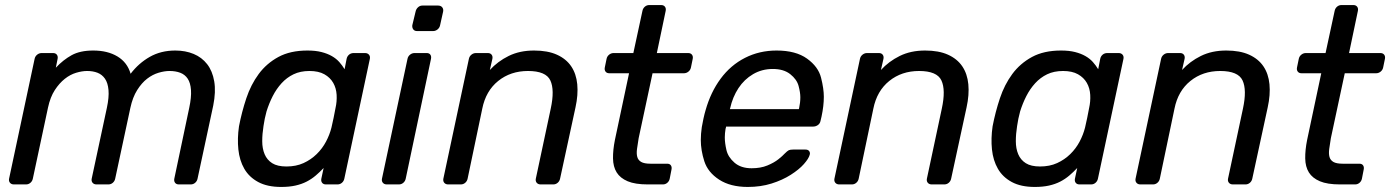

<svg xmlns="http://www.w3.org/2000/svg" viewBox="-20 -730 5503 760"><path d="M16 -23 117 -497Q119 -507 127 -513.5Q135 -520 145 -520H190Q200 -520 205 -513.5Q210 -507 208 -497L201 -462Q230 -493 263.5 -511.5Q297 -530 349 -530Q406 -530 445 -506.5Q484 -483 497 -438Q529 -480 573 -505Q617 -530 674 -530Q714 -530 746.5 -516.5Q779 -503 800 -476Q821 -449 828 -408Q835 -367 824 -312L762 -23Q760 -13 752.5 -6.5Q745 0 735 0H688Q678 0 673 -6.5Q668 -13 670 -23L729 -303Q738 -345 736 -373.5Q734 -402 723 -418.5Q712 -435 693.5 -442Q675 -449 651 -449Q631 -449 607.5 -442Q584 -435 562.5 -418.5Q541 -402 523 -373.5Q505 -345 496 -303L436 -23Q434 -13 426.5 -6.5Q419 0 409 0H362Q352 0 346.5 -6.5Q341 -13 343 -23L403 -303Q412 -345 409.5 -373.5Q407 -402 395.5 -418.5Q384 -435 366 -442Q348 -449 325 -449Q305 -449 281.5 -442Q258 -435 236.5 -418Q215 -401 197 -373.5Q179 -346 170 -304L110 -23Q108 -13 100.5 -6.5Q93 0 83 0H35Q25 0 19.5 -6.5Q14 -13 16 -23Z M926 -230Q937 -287 955 -341Q973 -395 1004 -437Q1035 -479 1082 -504.5Q1129 -530 1197 -530Q1229 -530 1252.5 -524Q1276 -518 1293.5 -508Q1311 -498 1323 -484.5Q1335 -471 1344 -456L1352 -497Q1354 -507 1361.5 -513.5Q1369 -520 1380 -520H1425Q1435 -520 1440.5 -513.5Q1446 -507 1444 -497L1343 -23Q1341 -13 1333.5 -6.5Q1326 0 1316 0H1270Q1260 0 1255 -6.5Q1250 -13 1252 -23L1261 -65Q1246 -49 1229.5 -35Q1213 -21 1193.5 -11Q1174 -1 1149.5 4.5Q1125 10 1093 10Q1038 10 1002 -9.5Q966 -29 947 -62Q928 -95 923.5 -138.5Q919 -182 926 -230ZM1114 -71Q1152 -71 1181.5 -84.5Q1211 -98 1233.5 -120Q1256 -142 1270.5 -169.5Q1285 -197 1292 -225Q1296 -241 1300.5 -263.5Q1305 -286 1308 -302Q1314 -328 1312.5 -354.5Q1311 -381 1299 -402Q1287 -423 1264 -436Q1241 -449 1205 -449Q1169 -449 1142 -436Q1115 -423 1094.5 -400.5Q1074 -378 1059.5 -349.5Q1045 -321 1035 -289Q1031 -274 1028 -260Q1025 -246 1023 -231Q1018 -200 1018 -171Q1018 -142 1027.5 -119.5Q1037 -97 1057.5 -84Q1078 -71 1114 -71Z M1492 -23 1593 -497Q1595 -507 1603 -513.5Q1611 -520 1621 -520H1669Q1679 -520 1683.5 -513.5Q1688 -507 1686 -497L1586 -23Q1584 -13 1576.5 -6.5Q1569 0 1559 0H1511Q1501 0 1495.5 -6.5Q1490 -13 1492 -23ZM1612 -630 1625 -684Q1627 -694 1634.5 -701Q1642 -708 1652 -708H1714Q1725 -708 1730.5 -701Q1736 -694 1734 -684L1722 -630Q1720 -620 1712 -613.5Q1704 -607 1694 -607H1631Q1621 -607 1616 -613.5Q1611 -620 1612 -630Z M1735 -23 1836 -497Q1838 -507 1846 -513.5Q1854 -520 1864 -520H1911Q1921 -520 1926 -513.5Q1931 -507 1929 -497L1919 -453Q1950 -487 1993.5 -508.5Q2037 -530 2094 -530Q2148 -530 2184.5 -513.5Q2221 -497 2241 -467.5Q2261 -438 2265 -396.5Q2269 -355 2258 -305L2197 -23Q2195 -13 2187.5 -6.5Q2180 0 2170 0H2120Q2110 0 2104.5 -6.5Q2099 -13 2101 -23L2160 -300Q2176 -374 2158.5 -411.5Q2141 -449 2070 -449Q2001 -449 1952 -409.5Q1903 -370 1889 -300L1831 -23Q1829 -13 1821.5 -6.5Q1814 0 1804 0H1754Q1744 0 1738.5 -6.5Q1733 -13 1735 -23Z M2374 -463 2381 -497Q2383 -507 2391 -513.5Q2399 -520 2409 -520H2487L2523 -687Q2525 -697 2532.5 -703.5Q2540 -710 2550 -710H2597Q2607 -710 2612 -703.5Q2617 -697 2615 -687L2580 -520H2704Q2714 -520 2719 -513.5Q2724 -507 2722 -497L2715 -463Q2713 -453 2705 -446.5Q2697 -440 2687 -440H2563L2508 -183Q2504 -159 2501.5 -140.5Q2499 -122 2502.5 -109Q2506 -96 2518 -89Q2530 -82 2555 -82H2621Q2631 -82 2635.5 -75.5Q2640 -69 2638 -59L2631 -23Q2629 -13 2621.5 -6.5Q2614 0 2604 0H2544Q2494 0 2464.5 -12.5Q2435 -25 2421 -47.5Q2407 -70 2406.5 -103Q2406 -136 2414 -176L2470 -440H2392Q2382 -440 2377 -446.5Q2372 -453 2374 -463Z M2940 10Q2871 10 2826.5 -19Q2782 -48 2768 -91.5Q2754 -135 2754 -176Q2754 -200 2758 -227Q2760 -240 2764.5 -260.5Q2769 -281 2773 -294Q2793 -365 2832.5 -418.5Q2872 -472 2929 -501Q2986 -530 3054 -530Q3130 -530 3174.5 -498Q3219 -466 3230 -422.5Q3241 -379 3241 -347Q3241 -311 3232 -269L3228 -252Q3226 -241 3217.5 -235Q3209 -229 3199 -229H2854Q2854 -228 2853.5 -225Q2853 -222 2852 -220Q2849 -202 2849 -186Q2849 -164 2855.5 -136Q2862 -108 2887.5 -86Q2913 -64 2955 -64Q2991 -64 3017.5 -75Q3044 -86 3061 -99.5Q3078 -113 3085 -121Q3097 -133 3102.5 -135.5Q3108 -138 3120 -138H3168Q3177 -138 3181.5 -133.5Q3186 -129 3186 -122Q3186 -120 3185 -117Q3181 -102 3162 -80.5Q3143 -59 3110 -38Q3077 -17 3034 -3.5Q2991 10 2940 10ZM2869 -298H3142L3143 -301Q3148 -324 3148 -345Q3148 -364 3141 -390Q3134 -416 3108 -436.5Q3082 -457 3039 -457Q2996 -457 2961 -436.5Q2926 -416 2903 -381Q2880 -346 2870 -301Z M3283 -23 3384 -497Q3386 -507 3394 -513.5Q3402 -520 3412 -520H3459Q3469 -520 3474 -513.5Q3479 -507 3477 -497L3467 -453Q3498 -487 3541.5 -508.5Q3585 -530 3642 -530Q3696 -530 3732.5 -513.5Q3769 -497 3789 -467.5Q3809 -438 3813 -396.5Q3817 -355 3806 -305L3745 -23Q3743 -13 3735.5 -6.5Q3728 0 3718 0H3668Q3658 0 3652.5 -6.5Q3647 -13 3649 -23L3708 -300Q3724 -374 3706.5 -411.5Q3689 -449 3618 -449Q3549 -449 3500 -409.5Q3451 -370 3437 -300L3379 -23Q3377 -13 3369.5 -6.5Q3362 0 3352 0H3302Q3292 0 3286.5 -6.5Q3281 -13 3283 -23Z M3909 -230Q3920 -287 3938 -341Q3956 -395 3987 -437Q4018 -479 4065 -504.5Q4112 -530 4180 -530Q4212 -530 4235.5 -524Q4259 -518 4276.5 -508Q4294 -498 4306 -484.5Q4318 -471 4327 -456L4335 -497Q4337 -507 4344.5 -513.5Q4352 -520 4363 -520H4408Q4418 -520 4423.5 -513.5Q4429 -507 4427 -497L4326 -23Q4324 -13 4316.5 -6.5Q4309 0 4299 0H4253Q4243 0 4238 -6.5Q4233 -13 4235 -23L4244 -65Q4229 -49 4212.5 -35Q4196 -21 4176.5 -11Q4157 -1 4132.5 4.5Q4108 10 4076 10Q4021 10 3985 -9.5Q3949 -29 3930 -62Q3911 -95 3906.5 -138.5Q3902 -182 3909 -230ZM4097 -71Q4135 -71 4164.5 -84.5Q4194 -98 4216.5 -120Q4239 -142 4253.5 -169.5Q4268 -197 4275 -225Q4279 -241 4283.5 -263.5Q4288 -286 4291 -302Q4297 -328 4295.5 -354.5Q4294 -381 4282 -402Q4270 -423 4247 -436Q4224 -449 4188 -449Q4152 -449 4125 -436Q4098 -423 4077.5 -400.5Q4057 -378 4042.5 -349.5Q4028 -321 4018 -289Q4014 -274 4011 -260Q4008 -246 4006 -231Q4001 -200 4001 -171Q4001 -142 4010.5 -119.5Q4020 -97 4040.5 -84Q4061 -71 4097 -71Z M4475 -23 4576 -497Q4578 -507 4586 -513.5Q4594 -520 4604 -520H4651Q4661 -520 4666 -513.5Q4671 -507 4669 -497L4659 -453Q4690 -487 4733.5 -508.5Q4777 -530 4834 -530Q4888 -530 4924.5 -513.5Q4961 -497 4981 -467.5Q5001 -438 5005 -396.5Q5009 -355 4998 -305L4937 -23Q4935 -13 4927.5 -6.5Q4920 0 4910 0H4860Q4850 0 4844.5 -6.5Q4839 -13 4841 -23L4900 -300Q4916 -374 4898.5 -411.5Q4881 -449 4810 -449Q4741 -449 4692 -409.5Q4643 -370 4629 -300L4571 -23Q4569 -13 4561.5 -6.5Q4554 0 4544 0H4494Q4484 0 4478.5 -6.5Q4473 -13 4475 -23Z M5114 -463 5121 -497Q5123 -507 5131 -513.5Q5139 -520 5149 -520H5227L5263 -687Q5265 -697 5272.5 -703.5Q5280 -710 5290 -710H5337Q5347 -710 5352 -703.5Q5357 -697 5355 -687L5320 -520H5444Q5454 -520 5459 -513.5Q5464 -507 5462 -497L5455 -463Q5453 -453 5445 -446.5Q5437 -440 5427 -440H5303L5248 -183Q5244 -159 5241.5 -140.5Q5239 -122 5242.5 -109Q5246 -96 5258 -89Q5270 -82 5295 -82H5361Q5371 -82 5375.5 -75.5Q5380 -69 5378 -59L5371 -23Q5369 -13 5361.5 -6.5Q5354 0 5344 0H5284Q5234 0 5204.5 -12.5Q5175 -25 5161 -47.5Q5147 -70 5146.5 -103Q5146 -136 5154 -176L5210 -440H5132Q5122 -440 5117 -446.5Q5112 -453 5114 -463Z"/></svg>

Font: SVN-Rubik
Style: Italic
Weight: 400
Italic angle: -12°
Designer: Hubert and Fischer
Foundry: Hubert & Fischer
Version: Version 2.101; ttfautohint (v1.8.3)